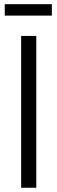

<svg xmlns="http://www.w3.org/2000/svg" viewBox="-20 -884 267 904"><path d="M2.4 0ZM2.4 -810.5V-864.3H224.1V-810.5ZM150.9 0H79.6V-714.8H150.9Z"/></svg>

Font: Pontano Sans
Style: Regular
Weight: 400
Foundry: vernon adams
Version: 1.0